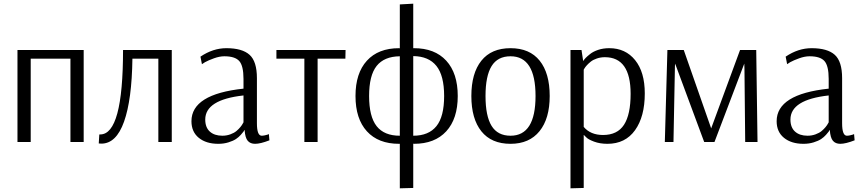

<svg xmlns="http://www.w3.org/2000/svg" viewBox="-20 -772 4688 1044"><path d="M75 0V-500H435V0H363V-453H147V0Z M531 9Q522 9 517 8L520 -41H525Q649 -41 649 -500H914V0H841V-453H700Q697 -230 654.5 -110.5Q612 9 531 9Z M1167 10Q1101 10 1061 -22.5Q1021 -55 1021 -113Q1021 -260 1304 -290V-343Q1304 -414 1281 -440Q1258 -466 1200 -466Q1174 -466 1143.5 -455Q1113 -444 1095 -434L1078 -423L1070 -464Q1138 -510 1211 -510Q1297 -510 1337 -474Q1377 -438 1377 -347V-102Q1377 -34 1403 -34Q1410 -34 1419.5 -36Q1429 -38 1435 -40L1442 -43L1445 -9Q1396 10 1367 10Q1341 10 1327 -6.5Q1313 -23 1310 -65H1309Q1308 -62 1304.5 -57Q1301 -52 1289.5 -39Q1278 -26 1263 -16Q1248 -6 1222.5 2Q1197 10 1167 10ZM1189 -34Q1212 -34 1232.5 -41.5Q1253 -49 1265.5 -59.5Q1278 -70 1287 -81Q1296 -92 1300 -100L1304 -107V-253Q1096 -230 1096 -122Q1096 -79 1121 -56.5Q1146 -34 1189 -34Z M1635 0V-453H1483V-500H1859L1858 -453H1707V0Z M2154 252V10H2150Q2037 10 1975 -58Q1913 -126 1913 -250Q1913 -374 1975 -442Q2037 -510 2150 -510L2154 -509V-748L2227 -752V-510H2231Q2344 -510 2406.5 -442Q2469 -374 2469 -250Q2469 -126 2406.5 -58Q2344 10 2231 10L2227 9V250ZM2227 -34Q2311 -34 2353 -86Q2395 -138 2395 -250Q2395 -361 2353 -413.5Q2311 -466 2227 -467ZM2154 -34V-466Q2069 -465 2028 -413.5Q1987 -362 1987 -250Q1987 -138 2028 -86Q2069 -34 2154 -34Z M2756 10Q2652 10 2597.5 -58Q2543 -126 2543 -250Q2543 -374 2597.5 -442Q2652 -510 2756 -510Q2860 -510 2914.5 -442Q2969 -374 2969 -250Q2969 -127 2913.5 -58.5Q2858 10 2756 10ZM2756 -34Q2892 -34 2892 -250Q2892 -466 2756 -466Q2686 -466 2653 -412.5Q2620 -359 2620 -250Q2620 -141 2653 -87.5Q2686 -34 2756 -34Z M3082 252V-500H3142L3151 -440Q3156 -448 3164 -456.5Q3172 -465 3189 -478.5Q3206 -492 3233 -501Q3260 -510 3293 -510Q3381 -510 3433.5 -445Q3486 -380 3486 -264Q3486 -138 3433 -64Q3380 10 3283 10Q3242 10 3210 -2Q3178 -14 3167 -26L3155 -38H3154V250ZM3259 -38Q3337 -38 3373 -93.5Q3409 -149 3409 -262Q3409 -461 3269 -461Q3246 -461 3225.5 -454Q3205 -447 3192.5 -437Q3180 -427 3171 -417Q3162 -407 3158 -400L3154 -393V-82Q3191 -38 3259 -38Z M3595 0 3609 -500H3698L3847 -74L4004 -500H4092L4099 0H4032L4028 -397L4027 -426L3865 0H3809L3651 -426L3650 -415L3642 0Z M4349 10Q4283 10 4243 -22.5Q4203 -55 4203 -113Q4203 -260 4486 -290V-343Q4486 -414 4463 -440Q4440 -466 4382 -466Q4356 -466 4325.5 -455Q4295 -444 4277 -434L4260 -423L4252 -464Q4320 -510 4393 -510Q4479 -510 4519 -474Q4559 -438 4559 -347V-102Q4559 -34 4585 -34Q4592 -34 4601.5 -36Q4611 -38 4617 -40L4624 -43L4627 -9Q4578 10 4549 10Q4523 10 4509 -6.5Q4495 -23 4492 -65H4491Q4490 -62 4486.5 -57Q4483 -52 4471.5 -39Q4460 -26 4445 -16Q4430 -6 4404.5 2Q4379 10 4349 10ZM4371 -34Q4394 -34 4414.5 -41.5Q4435 -49 4447.5 -59.5Q4460 -70 4469 -81Q4478 -92 4482 -100L4486 -107V-253Q4278 -230 4278 -122Q4278 -79 4303 -56.5Q4328 -34 4371 -34Z"/></svg>

Font: Arsenal
Style: Regular
Weight: 400
Designer: Andrij Shevchenko
Foundry: Stairsfor
Version: Version 2.001;PS 002.001;hotconv 1.0.88;makeotf.lib2.5.64775